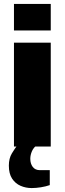

<svg xmlns="http://www.w3.org/2000/svg" viewBox="-20 -745 329 976"><path d="M51 -590V-725H238V-590ZM51 0V-528H238V0ZM141 211Q111 211 84.5 199.5Q58 188 41.5 163Q25 138 25 97Q25 60 40.5 34.5Q56 9 72 -12H169V-8Q151 4 142.5 23.5Q134 43 134 62Q134 87 146.5 103.5Q159 120 183 120H233V196Q213 203 188 207Q163 211 141 211Z"/></svg>

Font: Archivo SemiCondensed Black
Style: Regular
Weight: 900
Width: 4
Designer: Hector Gatti
Foundry: Omnibus-Type
Version: Version 2.001